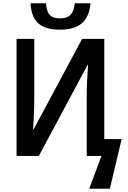

<svg xmlns="http://www.w3.org/2000/svg" viewBox="-20 -951 779 1171"><path d="M347 -770C469 -770 523 -827 532 -931H436C430 -865 401 -839 348 -839C289 -839 265 -862 261 -931H166C173 -824 221 -770 347 -770ZM524 200H650L722 -103H616V-714H481L186 -164H182C186 -223 189 -289 189 -340V-714H81V0H217L514 -555H517C513 -498 509 -427 509 -376V0H599Z"/></svg>

Font: Noto Sans UI SemiCondensed Medium
Style: Regular
Weight: 500
Width: 4
Designer: Monotype Design Team
Foundry: Monotype Imaging Inc.
Version: Version 1.901